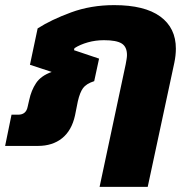

<svg xmlns="http://www.w3.org/2000/svg" viewBox="-51 -570 733 750"><path d="M338 160 440 -319Q442 -330 443.5 -339Q445 -348 445 -355Q445 -387 424.5 -400Q404 -413 355 -413Q322 -413 292 -404.5Q262 -396 240 -382L238 -374L336 -341L317 -253Q286 -243 273.5 -226Q261 -209 253 -174L242 -119Q229 -60 191.5 -30Q154 0 97 0H-31L-6 -122H20Q51 -122 57 -153L63 -179Q71 -217 90 -245.5Q109 -274 151 -289L66 -317L96 -459Q149 -493 226.5 -521.5Q304 -550 395 -550Q514 -550 575 -505.5Q636 -461 636 -380Q636 -354 630 -325L526 160Z"/></svg>

Font: Kanit
Style: Bold Italic
Weight: 700
Italic angle: -12°
Designer: Katatrad Team
Foundry: CadsonDemak
Version: Version 2.000; ttfautohint (v1.8.3)